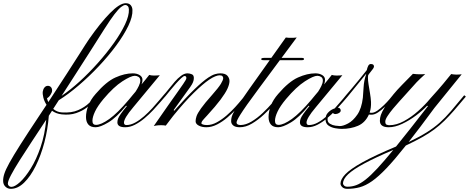

<svg xmlns="http://www.w3.org/2000/svg" viewBox="-212 -791 2920 1195"><path d="M-144.5 384.3Q-164.6 384.3 -178.2 370.8Q-191.9 357.4 -192.4 336.9Q-193.4 316.9 -185.3 291.3Q-177.2 265.6 -153.6 222.7Q-129.9 179.7 -85 108.9Q-40 38.1 33.2 -71.8L77.6 -138.7Q63 -161.6 57.6 -184.6Q52.2 -207.5 54.2 -221.2Q56.6 -236.8 65.2 -246.8Q73.7 -256.8 85.9 -256.8Q97.2 -256.8 104.7 -249Q112.3 -241.2 112.3 -227.1Q112.3 -216.3 102.5 -201.2Q92.8 -186 80.6 -179.7Q82.5 -168.9 88.9 -155.8Q159.2 -263.2 204.6 -333.5Q250 -403.8 277.1 -446.5Q304.2 -489.3 319.1 -512.5Q334 -535.6 342.8 -548.3Q412.6 -648.4 472.9 -709.7Q533.2 -771 570.3 -771Q591.3 -771 601.6 -758.8Q611.8 -746.6 612.3 -729Q614.3 -687.5 586.7 -630.1Q559.1 -572.8 511.5 -508.1Q463.9 -443.4 403.6 -379.4Q343.3 -315.4 278.8 -260.3Q214.4 -205.1 153.8 -167L119.1 -113.3Q129.9 -104 143.3 -98.1Q156.7 -92.3 173.3 -91.3Q233.4 -87.4 274.7 -105.7Q315.9 -124 343.3 -150.6Q370.6 -177.2 387.2 -197.8L398.4 -189.9Q390.6 -182.6 373.3 -162.8Q356 -143.1 328.4 -121.8Q300.8 -100.6 262.2 -87.2Q223.6 -73.7 172.9 -79.1Q154.3 -81.1 139.2 -86.9Q124 -92.8 111.8 -101.6L91.8 -70.3Q85.4 15.1 64 96.2Q42.5 177.2 10 242.4Q-22.5 307.6 -62 345.9Q-101.6 384.3 -144.5 384.3ZM171.4 -194.3Q225.6 -231 284.2 -284.4Q342.8 -337.9 397.7 -399.7Q452.6 -461.4 496.8 -523.4Q541 -585.4 566.4 -639.6Q591.8 -693.8 590.3 -731.9Q589.8 -745.6 583.5 -752.7Q577.1 -759.8 567.9 -759.8Q557.6 -759.8 541.5 -747.3Q525.4 -734.9 500.2 -702.1Q475.1 -669.4 436 -607.9Q391.1 -536.6 349.6 -471.7Q308.1 -406.7 264.9 -339.6Q221.7 -272.5 171.4 -194.3ZM-141.1 372.1Q-120.1 372.1 -87.4 342.3Q-54.7 312.5 -20.3 257.1Q14.2 201.7 40.5 124.8Q66.9 47.9 75.7 -45.9Q30.3 22.9 -12.2 87.4Q-54.7 151.9 -88.9 205.8Q-123 259.8 -143.1 297.9Q-163.1 335.9 -163.1 351.6Q-163.1 359.4 -157 365.7Q-150.9 372.1 -141.1 372.1Z M383.3 1Q352.1 1 337.6 -16.1Q323.2 -33.2 323.2 -63Q323.2 -95.7 337.2 -132.8Q351.1 -169.9 383.3 -206.5Q449.2 -283.2 506.6 -308.8Q564 -334.5 614.3 -334.5Q639.6 -334.5 657.2 -323.7Q674.8 -313 674.8 -294.4Q674.8 -280.3 668.9 -265.6Q684.6 -284.2 695.6 -298.1Q706.5 -312 716.8 -324.7Q729.5 -320.8 746.1 -320.8Q752.9 -320.8 764.6 -321.3Q776.4 -321.8 782.7 -322.8L618.2 -124.5Q586.9 -87.4 573.2 -64.2Q559.6 -41 559.6 -28.3Q559.6 -12.7 574.7 -12.7Q601.1 -12.7 629.4 -28.1Q657.7 -43.5 685.1 -67.6Q712.4 -91.8 736.3 -117.9Q760.3 -144 778.6 -166.3Q796.9 -188.5 806.6 -199.2L816.4 -190.9Q805.7 -178.7 786.1 -155.8Q766.6 -132.8 741.5 -106Q716.3 -79.1 687.3 -54.7Q658.2 -30.3 627.7 -14.6Q597.2 1 567.4 1Q518.6 1 518.6 -29.3Q518.6 -40.5 522.7 -52Q526.9 -63.5 539.6 -81.8Q552.2 -100.1 577.6 -130.9L572.8 -132.8Q513.2 -59.6 462.6 -29.3Q412.1 1 383.3 1ZM385.3 -13.7Q416.5 -13.7 467.8 -50Q519 -86.4 590.8 -171.4Q602.5 -185.5 612.5 -197.8Q622.6 -210 631.8 -220.7Q643.1 -237.8 652.1 -256.3Q661.1 -274.9 661.1 -290Q661.1 -305.2 650.4 -312.3Q639.6 -319.3 627 -319.3Q603 -319.3 549.6 -284.9Q496.1 -250.5 432.1 -174.8Q395.5 -130.9 379.4 -96.7Q363.3 -62.5 363.3 -39.1Q363.3 -13.7 385.3 -13.7Z M1071.8 1Q1044.9 1 1025.1 -9.3Q1005.4 -19.5 1005.4 -36.6Q1005.4 -49.8 1011.2 -67.6Q1017.1 -85.4 1039.3 -116.7Q1061.5 -147.9 1109.4 -201.7Q1147.9 -245.1 1162.6 -269Q1177.2 -293 1177.2 -304.7Q1177.2 -311.5 1172.4 -316.9Q1167.5 -322.3 1153.8 -322.3Q1144 -322.3 1127.7 -315.9Q1111.3 -309.6 1088.9 -294.4Q1050.3 -268.1 994.1 -213.1Q938 -158.2 865.2 -68.8L819.8 -9.3Q807.1 -11.7 791.5 -11.7Q773.9 -11.7 762.5 -10Q751 -8.3 745.1 -6.8Q799.8 -85.9 836.4 -137.9Q873 -189.9 895.3 -221.2Q917.5 -252.4 928.5 -268.8Q939.5 -285.2 943.4 -292.2Q947.3 -299.3 947.8 -303.7Q948.7 -317.9 937 -317.9Q930.2 -317.9 915.5 -304.2Q900.9 -290.5 882.6 -270Q864.3 -249.5 846.7 -227.8Q829.1 -206.1 815.9 -189.9Q812.5 -188 807.1 -192.4Q804.2 -196.8 805.7 -198.2Q819.8 -213.4 837.6 -236.1Q855.5 -258.8 875 -281.5Q894.5 -304.2 915 -319.3Q935.5 -334.5 954.6 -334.5Q968.8 -334.5 982.7 -328.4Q996.6 -322.3 994.1 -299.3Q993.7 -291.5 989.3 -279.5Q984.9 -267.6 971.7 -249L869.1 -106.4L871.6 -101.1Q947.8 -187 998.8 -236.1Q1049.8 -285.2 1085 -308.6Q1108.4 -324.2 1126.2 -329.3Q1144 -334.5 1159.2 -334.5Q1190.9 -334.5 1203.9 -319.1Q1216.8 -303.7 1216.3 -285.2Q1215.8 -265.6 1203.4 -238.5Q1190.9 -211.4 1160.9 -171.1Q1130.9 -130.9 1076.7 -71.8Q1051.8 -45.4 1046.6 -37.8Q1041.5 -30.3 1041.5 -23.9Q1041.5 -19 1051.5 -15.9Q1061.5 -12.7 1076.7 -12.7Q1106.4 -12.7 1137.7 -29.8Q1168.9 -46.9 1198.5 -72.5Q1228 -98.1 1252.4 -125Q1276.9 -151.9 1293.2 -172.4Q1309.6 -192.9 1314.5 -198.2L1324.7 -189.9Q1318.8 -183.6 1302 -162.6Q1285.2 -141.6 1259.8 -114Q1234.4 -86.4 1203.6 -60.1Q1172.9 -33.7 1139.2 -16.4Q1105.5 1 1071.8 1Z M1280.3 1Q1253.4 1 1240 -9.8Q1226.6 -20.5 1226.6 -37.1Q1226.6 -50.3 1230 -63.2Q1233.4 -76.2 1244.6 -96.2Q1255.9 -116.2 1278.8 -150.1Q1301.8 -184.1 1340.8 -239.3L1466.8 -416.5H1428.2Q1413.6 -416.5 1413.6 -422.9Q1413.6 -430.7 1432.1 -430.7H1476.6L1566.9 -557.6Q1573.2 -556.6 1583.7 -555.9Q1594.2 -555.2 1613.8 -555.7Q1623.5 -555.7 1634.8 -557.6L1540.5 -430.7H1666.5Q1680.2 -430.7 1680.2 -423.8Q1680.2 -416.5 1668 -416.5H1529.8L1400.9 -242.7Q1355 -181.2 1327.1 -141.6Q1299.3 -102.1 1284.9 -79.1Q1270.5 -56.2 1265.4 -44.9Q1260.3 -33.7 1260.3 -28.3Q1260.3 -13.7 1284.7 -12.7Q1318.4 -13.2 1354.2 -34.9Q1390.1 -56.6 1423.3 -88.1Q1456.5 -119.6 1482.9 -150.1Q1509.3 -180.7 1523.9 -198.2L1534.7 -189.9Q1520.5 -173.3 1493.2 -142.1Q1465.8 -110.8 1430.4 -77.9Q1395 -44.9 1356.4 -22Q1317.9 1 1280.3 1Z M1519.5 1Q1488.3 1 1473.9 -16.1Q1459.5 -33.2 1459.5 -63Q1459.5 -95.7 1473.4 -132.8Q1487.3 -169.9 1519.5 -206.5Q1585.4 -283.2 1642.8 -308.8Q1700.2 -334.5 1750.5 -334.5Q1775.9 -334.5 1793.5 -323.7Q1811 -313 1811 -294.4Q1811 -280.3 1805.2 -265.6Q1820.8 -284.2 1831.8 -298.1Q1842.8 -312 1853 -324.7Q1865.7 -320.8 1882.3 -320.8Q1889.2 -320.8 1900.9 -321.3Q1912.6 -321.8 1918.9 -322.8L1754.4 -124.5Q1723.1 -87.4 1709.5 -64.2Q1695.8 -41 1695.8 -28.3Q1695.8 -12.7 1710.9 -12.7Q1737.3 -12.7 1765.6 -28.1Q1793.9 -43.5 1821.3 -67.6Q1848.6 -91.8 1872.6 -117.9Q1896.5 -144 1914.8 -166.3Q1933.1 -188.5 1942.9 -199.2L1952.6 -190.9Q1941.9 -178.7 1922.4 -155.8Q1902.8 -132.8 1877.7 -106Q1852.5 -79.1 1823.5 -54.7Q1794.4 -30.3 1763.9 -14.6Q1733.4 1 1703.6 1Q1654.8 1 1654.8 -29.3Q1654.8 -40.5 1658.9 -52Q1663.1 -63.5 1675.8 -81.8Q1688.5 -100.1 1713.9 -130.9L1709 -132.8Q1649.4 -59.6 1598.9 -29.3Q1548.3 1 1519.5 1ZM1521.5 -13.7Q1552.7 -13.7 1604 -50Q1655.3 -86.4 1727.1 -171.4Q1738.8 -185.5 1748.8 -197.8Q1758.8 -210 1768.1 -220.7Q1779.3 -237.8 1788.3 -256.3Q1797.4 -274.9 1797.4 -290Q1797.4 -305.2 1786.6 -312.3Q1775.9 -319.3 1763.2 -319.3Q1739.3 -319.3 1685.8 -284.9Q1632.3 -250.5 1568.4 -174.8Q1531.7 -130.9 1515.6 -96.7Q1499.5 -62.5 1499.5 -39.1Q1499.5 -13.7 1521.5 -13.7Z M1914.6 11.2Q1899.4 11.2 1875.5 7.3Q1851.6 3.4 1832.8 -9.3Q1814 -22 1814 -48.8Q1814 -73.2 1828.9 -89.1Q1843.8 -105 1861.8 -112.8Q1879.9 -120.6 1888.7 -120.6Q1908.7 -120.6 1908.7 -102.1Q1908.2 -94.2 1897.7 -87.6Q1887.2 -81.1 1874.5 -81.1Q1868.7 -81.1 1863 -85.2Q1857.4 -89.4 1854 -91.3Q1848.6 -85.9 1837.6 -75.4Q1826.7 -64.9 1826.7 -48.3Q1826.7 -29.8 1841.6 -20.8Q1856.4 -11.7 1875 -9Q1893.6 -6.3 1903.3 -6.3Q1923.8 -6.3 1954.6 -22.7Q1985.4 -39.1 2012 -77.6Q2038.6 -116.2 2046.4 -182.6Q2048.8 -206.1 2051 -247.6Q2053.2 -289.1 2066.4 -327.1Q2066.9 -328.6 2066.9 -331.5Q2048.3 -308.6 2026.9 -282.2Q2005.4 -255.9 1985.6 -231.4Q1965.8 -207 1951.7 -189.9Q1941.9 -178.2 1937.5 -174.8Q1933.1 -171.4 1933.6 -171.4Q1933.1 -171.4 1929.9 -171.1Q1926.8 -170.9 1924.8 -174.3Q1923.8 -176.8 1929.4 -183.6Q1935.1 -190.4 1941.4 -198.2Q1952.6 -210.9 1976.1 -238.8Q1999.5 -266.6 2025.6 -298.3Q2051.8 -330.1 2070.8 -354.5Q2073.7 -369.1 2079.6 -380.9Q2085.4 -392.6 2096.2 -392.6Q2115.7 -392.6 2115.7 -376.5Q2115.2 -367.2 2093.3 -341.8Q2080.1 -326.2 2079.1 -321.5Q2078.1 -316.9 2078.1 -309.6Q2077.6 -292 2081.8 -265.9Q2085.9 -239.7 2090.8 -211.2Q2095.7 -182.6 2097.2 -156.7Q2098.6 -118.2 2088.4 -89.8Q2096.2 -88.9 2101.6 -88.9Q2117.2 -88.9 2137.5 -103Q2157.7 -117.2 2177.7 -136.7Q2197.8 -156.2 2212.6 -173.8Q2227.5 -191.4 2232.4 -198.2L2243.2 -189.9Q2234.9 -181.2 2218.8 -162.8Q2202.6 -144.5 2182.1 -124.8Q2161.6 -105 2140.4 -91.1Q2119.1 -77.1 2100.1 -77.1Q2095.7 -77.1 2091.8 -77.4Q2087.9 -77.6 2084 -78.1Q2061 -27.3 2016.1 -8.1Q1971.2 11.2 1914.6 11.2Z M1949.7 384.3Q1928.7 384.3 1918 373.5Q1907.2 362.8 1907.2 351.6Q1907.2 325.2 1937.7 293.2Q1968.3 261.2 2043.7 219.2Q2119.1 177.2 2252.9 121.1Q2293.5 71.8 2342.3 9.3Q2391.1 -53.2 2451.7 -130.9L2446.3 -132.8Q2418.9 -103.5 2377.7 -72.5Q2336.4 -41.5 2291.5 -20.3Q2246.6 1 2207 1Q2152.3 1 2152.3 -39.6Q2152.3 -57.1 2158.4 -75.4Q2164.6 -93.8 2182.4 -123Q2200.2 -152.3 2235.8 -202.6Q2258.3 -230 2289.8 -262.2Q2321.3 -294.4 2357.9 -331.5Q2373.5 -330.1 2381.1 -329.3Q2388.7 -328.6 2399.9 -328.6Q2421.4 -328.6 2434.6 -330.1Q2400.9 -299.8 2380.6 -278.6Q2360.4 -257.3 2344 -238Q2327.6 -218.8 2304.7 -194.3Q2293.5 -181.6 2273.9 -160.2Q2254.4 -138.7 2234.1 -114.5Q2213.9 -90.3 2200 -68.8Q2186 -47.4 2186 -34.2Q2186 -18.1 2194.8 -14.9Q2203.6 -11.7 2210.9 -11.7Q2254.9 -11.7 2301.5 -36.9Q2348.1 -62 2391.1 -100.3Q2434.1 -138.7 2466.8 -178.7Q2516.6 -233.4 2546.6 -269.5Q2576.7 -305.7 2596.2 -330.1Q2601.6 -329.1 2609.9 -327.9Q2618.2 -326.7 2626.5 -326.7Q2632.8 -326.7 2644 -327.1Q2655.3 -327.6 2661.6 -328.6L2491.7 -119.1Q2445.3 -56.2 2405.5 -3.4Q2365.7 49.3 2331.1 93.3Q2398.4 61 2444.1 32.5Q2489.7 3.9 2524.9 -27.6Q2560.1 -59.1 2595.2 -100.1Q2630.4 -141.1 2677.2 -198.2L2687.5 -189.9Q2647 -141.1 2615 -104.5Q2583 -67.9 2553.7 -39.1Q2524.4 -10.3 2491.2 14.4Q2458 39.1 2415.5 63Q2373 86.9 2314 114.7Q2245.1 201.7 2194.6 254.9Q2144 308.1 2104 336.2Q2064 364.3 2027.3 374.3Q1990.7 384.3 1949.7 384.3ZM1951.7 371.1Q1979 371.1 2005.4 361.3Q2031.7 351.6 2063.2 326.9Q2094.7 302.2 2136.5 257.3Q2178.2 212.4 2235.8 142.1Q2124.5 189.5 2055.4 226.6Q1986.3 263.7 1954.6 293.7Q1922.9 323.7 1922.9 351.6Q1922.9 356.9 1929.7 364Q1936.5 371.1 1951.7 371.1Z"/></svg>

Font: Pinyon Script
Style: Regular
Weight: 400
Designer: Nicole Fally, Eben Sorkin
Foundry: Sorkin Type Co.
Version: Version 1.008; ttfautohint (v1.8.4.7-5d5b)